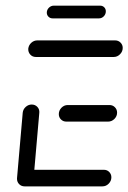

<svg xmlns="http://www.w3.org/2000/svg" viewBox="-20 -662 456 682"><path d="M40.4 -28.5 60.7 -261.5Q61.9 -273.7 71.3 -282.2Q80.7 -290.7 92.6 -290.7Q104.8 -290.7 112.8 -282.2Q120.7 -273.7 119.6 -261.5L99.3 -28.5ZM375.6 -32.2Q375.6 -19.3 366.1 -9.6Q356.7 0 343.7 0H67.4Q55.9 0 48.1 -7.8Q40.4 -15.6 40.4 -27Q40.4 -40 49.8 -49.4Q59.3 -58.9 72.2 -58.9H348.9Q360.4 -58.9 368 -51.1Q375.6 -43.3 375.6 -32.2ZM188.9 -256.7Q188.9 -269.6 198.3 -279.3Q207.8 -288.9 220.7 -288.9H368.9Q380.4 -288.9 388.1 -281.1Q395.9 -273.3 395.9 -261.9Q395.9 -248.9 386.3 -239.4Q376.7 -230 363.7 -230H215.9Q204.4 -230 196.7 -237.6Q188.9 -245.2 188.9 -256.7ZM80.4 -489.3Q81.9 -501.5 91.1 -510Q100.4 -518.5 112.6 -518.5H388.9Q400.4 -518.5 408.1 -510.7Q415.9 -503 415.9 -491.9Q415.9 -478.9 406.3 -469.3Q396.7 -459.6 384.1 -459.6H107.4Q95.2 -459.6 87.4 -468.3Q79.6 -477 80.4 -489.3ZM146.3 -619.3Q147.4 -628.9 154.6 -635.4Q161.9 -641.9 171.1 -641.9H335.6Q344.4 -641.9 350.2 -636.1Q355.9 -630.4 355.9 -621.9Q355.9 -611.5 348.7 -604.1Q341.5 -596.7 331.5 -596.7H167Q157.8 -596.7 151.7 -603.1Q145.6 -609.6 146.3 -619.3Z"/></svg>

Font: 26F Galaxy Sans Medium
Style: Italic
Weight: 500
Italic angle: -5°
Designer: C₂₉H₂₅N₃O₅
Version: Version 1.200